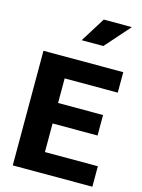

<svg xmlns="http://www.w3.org/2000/svg" viewBox="-131 -960 764 1035"><g transform="rotate(15 251.5 -443.0)"><path d="M445.3 -388.2V-273.9H194.3V-114.3H489.7V0H45.4V-639.6H490.7V-525.4H194.3V-388.2ZM229.5 -748 315.9 -886.2H472.7L350.6 -748Z"/></g></svg>

Font: Yantramanav Black
Style: Regular
Weight: 900
Version: Version 1.001;PS 1.0;hotconv 1.0.72;makeotf.lib2.5.5900; ttf